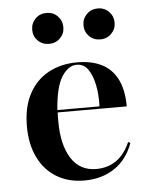

<svg xmlns="http://www.w3.org/2000/svg" viewBox="-48 -661 555 713"><g transform="rotate(-5 229.0 -305.0)"><path d="M237.9 11.3Q179 11.3 135.1 -15.3Q91.1 -41.9 66.9 -91.1Q42.7 -140.3 42.7 -207.3Q42.7 -279 69 -328.2Q95.2 -377.4 141.9 -402.8Q188.7 -428.2 249.2 -428.2Q301.6 -428.2 339.5 -409.7Q377.4 -391.1 398 -351.2Q418.5 -311.3 418.5 -249.2H122.6L121.8 -258.1H317.7Q319.4 -303.2 311.7 -339.5Q304 -375.8 288.3 -397.6Q272.6 -419.4 246.8 -419.4Q215.3 -419.4 191.1 -381.9Q166.9 -344.4 160.5 -256.5L161.3 -254.8Q160.5 -245.2 160.5 -235.5Q160.5 -225.8 160.5 -215.3Q160.5 -128.2 192.7 -77.8Q225 -27.4 285.5 -27.4Q328.2 -27.4 360.1 -49.2Q391.9 -71 412.1 -116.9L420.2 -112.9Q398.4 -52.4 351.2 -20.6Q304 11.3 237.9 11.3ZM342.7 -505.6Q317.7 -505.6 301.2 -522.2Q284.7 -538.7 284.7 -562.9Q284.7 -587.1 301.2 -604Q317.7 -621 342.7 -621Q367.7 -621 384.3 -604Q400.8 -587.1 400.8 -562.9Q400.8 -539.5 384.3 -522.6Q367.7 -505.6 342.7 -505.6ZM151.6 -505.6Q126.6 -505.6 110.1 -522.2Q93.5 -538.7 93.5 -562.9Q93.5 -587.1 110.1 -604Q126.6 -621 151.6 -621Q176.6 -621 193.1 -604Q209.7 -587.1 209.7 -562.9Q209.7 -538.7 193.1 -522.2Q176.6 -505.6 151.6 -505.6Z"/></g></svg>

Font: Playfair 144pt
Style: Bold
Weight: 700
Version: Version 2.001;gftools[0.9.30]